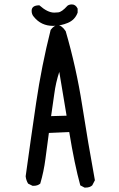

<svg xmlns="http://www.w3.org/2000/svg" viewBox="-20 -840 540 868"><path d="M368 8H362L343 -2Q317 -96 293 -243L201 -239Q193 -181 185.5 -122.5Q178 -64 162 -10Q150 0 133 0H127L107 -10Q98 -25 96 -43Q119 -210 143.5 -376Q168 -542 209 -705Q225 -726 241 -726Q259 -726 277 -699Q325 -534 351.5 -364Q378 -194 409 -25L397 -2Q386 8 368 8ZM211 -315 281 -317 248 -515Q232 -466 225.5 -416Q219 -366 211 -315ZM220 -723Q166 -723 133 -764Q123 -775 123 -791Q123 -816 158 -816Q195 -783 225 -783Q226 -783 242.5 -784Q259 -785 285 -814Q293 -820 305 -820Q322 -820 331 -801V-783Q319 -750 286.5 -736.5Q254 -723 220 -723Z"/></svg>

Font: Xiaolai Mono SC
Style: Regular
Weight: 400
Monospace: yes
Designer: LXGW / Nozomi Seto
Version: Version 3.113;September 30, 2024